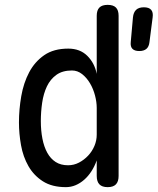

<svg xmlns="http://www.w3.org/2000/svg" viewBox="-20 -760 649 790"><path d="M553 -550Q534 -550 525 -559Q516 -568 518 -587L527 -688Q529 -709 540 -719.5Q551 -730 572 -730Q593 -730 602 -719.5Q611 -709 608 -688L595 -587Q593 -568 582.5 -559Q572 -550 553 -550ZM423 10Q400 10 389 -1.5Q378 -13 378 -36V-100Q369 -75 356 -55Q343 -35 326.5 -20.5Q310 -6 291 2Q272 10 251 10Q194 10 156.5 -14Q119 -38 97 -76.5Q75 -115 66.5 -162.5Q58 -210 58 -256Q58 -310 67.5 -364.5Q77 -419 100 -462.5Q123 -506 162 -533Q201 -560 261 -560Q309 -560 339 -530.5Q369 -501 378 -456V-695Q378 -718 389 -729Q400 -740 423 -740Q446 -740 457 -729Q468 -718 468 -695V-36Q468 -13 457 -1.5Q446 10 423 10ZM260 -80Q284 -80 305 -91Q326 -102 342.5 -119.5Q359 -137 368.5 -159.5Q378 -182 378 -206V-316Q378 -340 371 -367Q364 -394 350.5 -417Q337 -440 318 -455Q299 -470 276 -470Q237 -470 212 -452Q187 -434 173 -404.5Q159 -375 153.5 -337.5Q148 -300 148 -262Q148 -223 154.5 -189.5Q161 -156 174.5 -131.5Q188 -107 209 -93.5Q230 -80 260 -80Z"/></svg>

Font: Maple Mono Normal
Style: Regular
Weight: 400
Monospace: yes
Designer: subframe7536
Version: Version 7.000